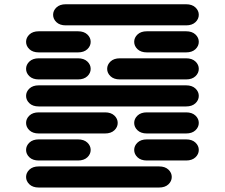

<svg xmlns="http://www.w3.org/2000/svg" viewBox="-20 -881 1040 888"><path d="M159.2 -13.7H715.8Q743.2 -13.7 758.8 -28.3Q774.4 -43 774.4 -62.5Q774.4 -82 758.8 -96.7Q743.2 -111.3 715.8 -111.3H159.2Q131.8 -111.3 116.2 -96.7Q100.6 -82 100.6 -62.5Q100.6 -43 116.2 -28.3Q131.8 -13.7 159.2 -13.7ZM159.2 -138.7H340.8Q368.2 -138.7 383.8 -153.3Q399.4 -168 399.4 -187.5Q399.4 -207 383.8 -221.7Q368.2 -236.3 340.8 -236.3H159.2Q131.8 -236.3 116.2 -221.7Q100.6 -207 100.6 -187.5Q100.6 -168 116.2 -153.3Q131.8 -138.7 159.2 -138.7ZM659.2 -138.7H840.8Q868.2 -138.7 883.8 -153.3Q899.4 -168 899.4 -187.5Q899.4 -207 883.8 -221.7Q868.2 -236.3 840.8 -236.3H659.2Q631.8 -236.3 616.2 -221.7Q600.6 -207 600.6 -187.5Q600.6 -168 616.2 -153.3Q631.8 -138.7 659.2 -138.7ZM159.2 -263.7H465.8Q493.2 -263.7 508.8 -278.3Q524.4 -293 524.4 -312.5Q524.4 -332 508.8 -346.7Q493.2 -361.3 465.8 -361.3H159.2Q131.8 -361.3 116.2 -346.7Q100.6 -332 100.6 -312.5Q100.6 -293 116.2 -278.3Q131.8 -263.7 159.2 -263.7ZM659.2 -263.7H840.8Q868.2 -263.7 883.8 -278.3Q899.4 -293 899.4 -312.5Q899.4 -332 883.8 -346.7Q868.2 -361.3 840.8 -361.3H659.2Q631.8 -361.3 616.2 -346.7Q600.6 -332 600.6 -312.5Q600.6 -293 616.2 -278.3Q631.8 -263.7 659.2 -263.7ZM159.2 -388.7H840.8Q868.2 -388.7 883.8 -403.3Q899.4 -418 899.4 -437.5Q899.4 -457 883.8 -471.7Q868.2 -486.3 840.8 -486.3H159.2Q131.8 -486.3 116.2 -471.7Q100.6 -457 100.6 -437.5Q100.6 -418 116.2 -403.3Q131.8 -388.7 159.2 -388.7ZM159.2 -513.7H340.8Q368.2 -513.7 383.8 -528.3Q399.4 -543 399.4 -562.5Q399.4 -582 383.8 -596.7Q368.2 -611.3 340.8 -611.3H159.2Q131.8 -611.3 116.2 -596.7Q100.6 -582 100.6 -562.5Q100.6 -543 116.2 -528.3Q131.8 -513.7 159.2 -513.7ZM534.2 -513.7H840.8Q868.2 -513.7 883.8 -528.3Q899.4 -543 899.4 -562.5Q899.4 -582 883.8 -596.7Q868.2 -611.3 840.8 -611.3H534.2Q506.8 -611.3 491.2 -596.7Q475.6 -582 475.6 -562.5Q475.6 -543 491.2 -528.3Q506.8 -513.7 534.2 -513.7ZM159.2 -638.7H340.8Q368.2 -638.7 383.8 -653.3Q399.4 -668 399.4 -687.5Q399.4 -707 383.8 -721.7Q368.2 -736.3 340.8 -736.3H159.2Q131.8 -736.3 116.2 -721.7Q100.6 -707 100.6 -687.5Q100.6 -668 116.2 -653.3Q131.8 -638.7 159.2 -638.7ZM659.2 -638.7H840.8Q868.2 -638.7 883.8 -653.3Q899.4 -668 899.4 -687.5Q899.4 -707 883.8 -721.7Q868.2 -736.3 840.8 -736.3H659.2Q631.8 -736.3 616.2 -721.7Q600.6 -707 600.6 -687.5Q600.6 -668 616.2 -653.3Q631.8 -638.7 659.2 -638.7ZM284.2 -763.7H840.8Q868.2 -763.7 883.8 -778.3Q899.4 -793 899.4 -812.5Q899.4 -832 883.8 -846.7Q868.2 -861.3 840.8 -861.3H284.2Q256.8 -861.3 241.2 -846.7Q225.6 -832 225.6 -812.5Q225.6 -793 241.2 -778.3Q256.8 -763.7 284.2 -763.7Z"/></svg>

Font: Sixtyfour Convergence
Style: Regular
Weight: 400
Designer: Jens Kutilek
Foundry: Jens Kutilek
Version: Version 2.001